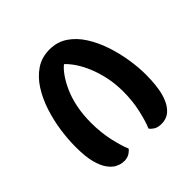

<svg xmlns="http://www.w3.org/2000/svg" viewBox="-162 -753 892 892"><g transform="rotate(-45 284.5 -306.5)"><path d="M166 0Q163 0 150 -1.5Q137 -3 120.5 -11.5Q104 -20 87.5 -42Q71 -64 60.5 -103.5Q50 -143 50 -207Q50 -257 58 -312.5Q66 -368 83.5 -421.5Q101 -475 128.5 -518Q156 -561 194.5 -587Q233 -613 284 -613Q335 -613 373.5 -587Q412 -561 439.5 -517.5Q467 -474 484.5 -421.5Q502 -369 510.5 -315Q519 -261 519 -214Q519 -202 518 -177Q517 -152 512 -121.5Q507 -91 495 -63.5Q483 -36 462 -18Q441 0 408 0Q384 0 369.5 -9.5Q355 -19 350 -28Q363 -57 376 -113Q389 -169 389 -232Q389 -284 379 -329.5Q369 -375 353.5 -411.5Q338 -448 319.5 -475Q301 -502 284 -517Q267 -504 249 -478.5Q231 -453 215 -417.5Q199 -382 189.5 -336Q180 -290 180 -236Q180 -170 193 -113Q206 -56 219 -28Q215 -20 201 -10.5Q187 -1 166 0Z"/></g></svg>

Font: El Messiri
Style: Regular
Weight: 400
Designer: Mohamed Gaber
Foundry: Kief Type Foundry
Version: Version 2.020